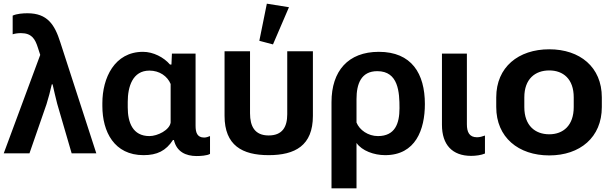

<svg xmlns="http://www.w3.org/2000/svg" viewBox="-28 -829 3302 1038"><path d="M-7.8 0H131.3L223.6 -266.1C234.4 -300.8 244.1 -337.4 252 -373H256.3C264.2 -338.4 272.5 -301.8 281.2 -268.1L359.4 0H492.7L297.9 -600.6C267.6 -696.3 228 -757.3 120.6 -757.3C95.7 -757.3 63 -754.9 40.5 -744.6V-643.6C54.2 -647.9 69.3 -649.9 85.4 -649.9C144 -649.9 162.1 -617.2 176.3 -572.8L189.5 -532.2Z M748 9.8C821.3 9.8 869.1 -13.7 907.2 -72.3H912.1C926.8 -8.3 976.6 14.6 1035.2 14.6C1054.2 14.6 1091.8 12.7 1107.4 2.9V-93.3C1096.7 -88.9 1086.4 -85.4 1075.7 -85.4C1037.6 -85.4 1029.3 -113.3 1029.3 -149.4V-539.1H901.4L898.9 -480H891.1C857.4 -519.5 800.3 -548.8 745.1 -548.8C590.8 -548.8 525.4 -407.2 525.4 -271.5V-255.9C525.4 -116.2 589.8 9.8 748 9.8ZM779.8 -93.3C689.5 -93.3 662.6 -167 662.6 -248V-278.3C662.6 -359.9 688.5 -447.3 779.8 -447.3C834.5 -447.3 877 -417 894.5 -375V-166.5C888.7 -126 824.2 -93.3 779.8 -93.3Z M1424.3 9.8C1567.4 9.8 1663.6 -42 1663.6 -202.6V-551.8H1524.9V-211.4C1524.9 -142.6 1498.5 -96.7 1424.3 -96.7C1349.1 -96.7 1323.7 -146.5 1323.7 -216.3V-551.8H1186V-202.6C1186 -43 1281.7 9.8 1424.3 9.8ZM1447.8 -588.9 1534.2 -790 1414.6 -809.1 1374 -608.4Z M1764.2 189H1899.4V-56.2C1928.7 -13.7 1994.6 9.8 2054.2 9.8C2219.2 9.8 2269 -128.9 2269 -266.6C2269 -431.2 2197.3 -548.8 2020 -548.8C1854 -548.8 1764.2 -445.3 1764.2 -276.9ZM2015.1 -93.3C1962.4 -93.3 1915.5 -126 1899.4 -166.5V-293.5C1899.4 -374 1923.3 -444.3 2011.7 -444.3C2126.5 -444.3 2131.8 -329.6 2131.8 -244.1C2131.8 -160.6 2107.4 -93.3 2015.1 -93.3Z M2519.5 13.7C2543.5 13.7 2573.7 9.8 2593.8 1V-96.2C2580.1 -91.3 2565.9 -86.9 2550.8 -86.9C2508.3 -86.9 2496.1 -116.2 2496.1 -157.2V-539.1H2361.3V-154.3C2361.3 -45.9 2417.5 13.7 2519.5 13.7Z M2941.4 11.2C3107.4 11.2 3225.6 -86.4 3225.6 -250V-302.7C3225.6 -466.3 3107.4 -562.5 2941.4 -562.5C2774.9 -562.5 2654.8 -466.3 2654.8 -302.7V-250C2654.8 -86.4 2774.9 11.2 2941.4 11.2ZM2941.4 -103C2865.2 -103 2806.6 -149.9 2806.6 -250V-302.7C2806.6 -402.3 2865.2 -448.2 2941.4 -448.2C3016.6 -448.2 3073.7 -402.3 3073.7 -302.7V-250C3073.7 -150.4 3016.6 -103 2941.4 -103Z"/></svg>

Font: Winston
Style: Bold
Weight: 700
Designer: Vernon Adams, Kim Jin-seong, David Berlow, Cristiano Sobral
Foundry: The Winston Project Authors
Version: Version 3.004